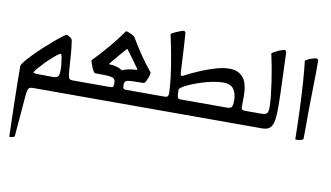

<svg xmlns="http://www.w3.org/2000/svg" viewBox="-93 -830 2474 1434"><g transform="rotate(10 1144.0 -113.0)"><path d="M522 0Q505 0 468 0Q431 0 384.5 0Q338 0 292 0Q246 0 209.5 0Q173 0 156 0Q133 0 125 11.5Q117 23 113 63Q109 109 103 186Q97 263 87 376Q84 385 71.5 387.5Q59 390 47 390Q45 330 43 257Q41 184 39.5 108.5Q38 33 37 -33Q36 -99 36 -144Q36 -155 56.5 -180.5Q77 -206 109 -239Q141 -272 178 -306Q215 -340 249 -369Q283 -398 307 -416Q331 -434 337 -434Q348 -434 364 -422Q380 -410 381 -402Q388 -359 392 -313Q396 -267 399 -215Q402 -165 405.5 -142Q409 -119 416.5 -113Q424 -107 439 -107H522ZM338 -175Q338 -191 335 -218Q332 -245 328 -266Q324 -287 318 -287Q311 -287 291 -271.5Q271 -256 245.5 -232.5Q220 -209 196.5 -184Q173 -159 157.5 -140Q142 -121 142 -115Q142 -109 173.5 -108Q205 -107 290 -107Q316 -107 327.5 -117.5Q339 -128 338 -175Z M811 -47 758 -50 713 -107Q741 -107 745.5 -112.5Q750 -118 750 -147Q750 -174 726.5 -181Q703 -188 666 -188Q648 -188 628.5 -188.5Q609 -189 594 -189Q582 -197 570 -226Q558 -255 552 -279Q613 -342 669.5 -409Q726 -476 768 -537Q770 -538 772 -538Q778 -538 790.5 -533Q803 -528 815.5 -521.5Q828 -515 835 -511Q871 -448 915 -383.5Q959 -319 1004 -265Q1001 -244 995 -227.5Q989 -211 980 -193Q975 -185 970 -182.5Q965 -180 958 -180Q911 -180 886.5 -179Q862 -178 846 -175Q830 -172 825 -163Q820 -154 820 -141Q820 -117 826.5 -112Q833 -107 846 -107ZM482 0V-107H1064V0ZM820 -177 751 -189Q751 -214 767.5 -229.5Q784 -245 808 -253Q832 -261 855.5 -264Q879 -267 893 -267Q901 -267 901 -270Q901 -273 896 -281Q886 -295 869 -318.5Q852 -342 835 -365.5Q818 -389 807 -403Q803 -409 801 -409Q799 -409 791 -400Q780 -388 759.5 -364Q739 -340 718.5 -315.5Q698 -291 687 -277Q685 -273 691 -273Q718 -273 748 -264.5Q778 -256 799 -235.5Q820 -215 820 -177Z M1719 -179Q1718 -143 1719 -128Q1720 -113 1727.5 -110Q1735 -107 1752 -107H1824V0H1024V-107H1141Q1151 -107 1159 -113Q1167 -119 1166 -149Q1164 -199 1155.5 -266.5Q1147 -334 1132.5 -413.5Q1118 -493 1100 -576Q1115 -586 1134.5 -595Q1154 -604 1171 -610Q1188 -616 1196 -616Q1200 -616 1208 -605Q1216 -490 1219 -421.5Q1222 -353 1225 -309Q1227 -288 1230.5 -283Q1234 -278 1251 -287Q1308 -317 1368 -342Q1428 -367 1482.5 -382Q1537 -397 1580 -397Q1651 -397 1687.5 -348.5Q1724 -300 1719 -179ZM1262 -107H1612Q1640 -107 1647 -122Q1654 -137 1654 -171Q1654 -219 1631.5 -253Q1609 -287 1550 -287Q1515 -287 1472.5 -278.5Q1430 -270 1387.5 -256.5Q1345 -243 1309.5 -228Q1274 -213 1252.5 -199Q1231 -185 1231 -177Q1231 -142 1233.5 -127.5Q1236 -113 1242.5 -110Q1249 -107 1262 -107Z M1784 0V-107H1874Q1897 -107 1910 -116Q1923 -125 1923 -167Q1923 -201 1918 -249Q1913 -297 1905 -351.5Q1897 -406 1887 -461Q1877 -516 1866 -565Q1879 -574 1898 -583.5Q1917 -593 1935 -599.5Q1953 -606 1961 -606Q1967 -606 1974 -594Q1977 -486 1981.5 -386Q1986 -286 1987 -193Q1988 -123 1981.5 -80.5Q1975 -38 1955.5 -19Q1936 0 1897 0Z M2220 -574Q2221 -535 2220 -479Q2219 -423 2218 -363Q2217 -303 2216 -249.5Q2215 -196 2215 -161Q2215 -124 2215 -83.5Q2215 -43 2214.5 -13Q2214 17 2214 24Q2208 33 2187.5 36.5Q2167 40 2154 39Q2152 -85 2147.5 -195.5Q2143 -306 2136.5 -397.5Q2130 -489 2122 -554Q2146 -570 2171 -577.5Q2196 -585 2208 -585Q2212 -585 2220 -574Z"/></g></svg>

Font: Ruwudu Medium
Style: Regular
Weight: 500
Designer: Becca Hirsbrunner Spalinger
Foundry: SIL International
Version: Version 3.000